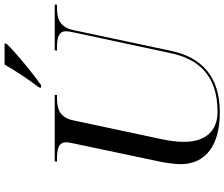

<svg xmlns="http://www.w3.org/2000/svg" viewBox="-91 -883 984 842"><g transform="rotate(-90 401.0 -462.0)"><path d="M439 -784 437 -774H449C507 -815 596 -889 629 -924L632 -934H539C513 -889 473 -827 439 -784ZM329 10C488 10 571 -71 599 -204L690 -632C703 -695 744 -704 788 -704H801L802 -714H602L600 -704H613C655 -704 685 -698 685 -664C685 -658 683 -644 681 -636L589 -206C565 -90 497 0 332 0C247 0 200 -53 200 -147C200 -182 205 -213 212 -247L294 -632C307 -695 348 -704 392 -704H405L406 -714H115L113 -704H126C168 -704 198 -698 198 -664C198 -658 196 -644 194 -636L113 -252C108 -229 102 -184 102 -163C102 -53 183 10 329 10Z"/></g></svg>

Font: Noto Serif Display
Style: Italic
Weight: 400
Italic angle: -12°
Designer: Monotype Design Team
Foundry: Monotype Imaging Inc.
Version: Version 2.009